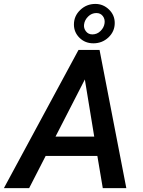

<svg xmlns="http://www.w3.org/2000/svg" viewBox="-65 -968 735 988"><path d="M436 -165.5H169.9L85 0H-44.9L338.9 -710.9H447.3L585 0H463.9ZM220.7 -265.1H419.9L371.6 -559.1ZM315.4 -841.8Q315.4 -885.7 347.9 -916.7Q380.4 -947.8 425.8 -947.8Q465.8 -947.8 495.6 -919.2Q525.4 -890.6 525.4 -849.6Q525.4 -806.2 493.2 -775.6Q460.9 -745.1 415.5 -745.1Q373 -745.1 344.2 -773.4Q315.4 -801.8 315.4 -841.8ZM367.7 -842.8Q364.7 -823.2 377 -807.1Q389.2 -791 410.2 -791Q434.6 -791 452.4 -808.6Q470.2 -826.2 473.1 -848.6Q476.1 -869.6 464.1 -885.3Q452.1 -900.9 431.2 -900.9Q406.7 -900.9 388.7 -883.1Q370.6 -865.2 367.7 -842.8Z"/></svg>

Font: RobotoDraft Medium
Style: Italic
Weight: 500
Italic angle: -12°
Version: Version 2.001152; 2014